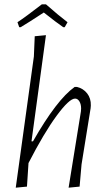

<svg xmlns="http://www.w3.org/2000/svg" viewBox="-20 -866 498 890"><path d="M69 -740 61 -763Q99 -788 174 -846H193Q252 -794 293 -763L280 -740H273Q241 -762 183 -808Q113 -762 76 -740ZM337 -463Q366 -456 384 -433Q402 -410 401 -377L400 -364L358 -104L349 -1L298 4L355 -349L356 -363Q356 -383 348 -396Q340 -409 328 -409Q301 -409 242.5 -329.5Q184 -250 112 -110V-108L105 -1L53 4L137 -604L141 -698L193 -703L126 -211H133Q243 -404 326 -463Z"/></svg>

Font: Alegreya Sans Light
Style: Italic
Weight: 300
Italic angle: -7°
Designer: Juan Pablo del Peral
Foundry: Huerta Tipografica
Version: Version 2.007